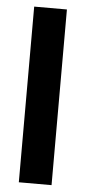

<svg xmlns="http://www.w3.org/2000/svg" viewBox="-51 -717 334 748"><g transform="rotate(5 116.0 -343.5)"><path d="M52 -687H180V0H52Z"/></g></svg>

Font: Khand ExtraBold
Style: Regular
Weight: 800
Designer: Sanchit Sawaria and Jyotish Sonowal (Devanagari), Satya Rajpurohit (Latin)
Foundry: Indian Type Foundry
Version: Version 2.000;PS 1.0;hotconv 1.0.79;makeotf.lib2.5.61930